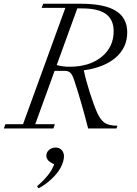

<svg xmlns="http://www.w3.org/2000/svg" viewBox="-36 -683 730 1021"><path d="M-15.6 0 -7.3 -22.5H86.4L311.5 -641.1H185.5L193.8 -663.1H393.6Q519 -663.1 579.8 -625.5Q640.6 -587.9 640.6 -510.7Q640.6 -430.2 579.6 -377.2Q518.6 -324.2 409.7 -309.1Q419.9 -258.8 440.9 -192.6Q461.9 -126.5 481 -83Q498 -45.4 520.3 -30Q542.5 -14.6 588.4 -14.6L583.5 0H432.6Q396 -144.5 356.9 -261.2Q349.1 -284.7 338.4 -295.4Q327.6 -306.2 309.1 -306.2H254.4L151.4 -22.5H255.9L248 0ZM402.3 -638.2H375L265.6 -336.9Q297.9 -328.1 334 -328.1Q439 -328.1 503.7 -380.1Q568.4 -432.1 568.4 -517.1Q568.4 -578.1 527.6 -608.2Q486.8 -638.2 402.3 -638.2ZM168.5 318.4 161.1 307.1Q234.4 244.6 252 190.4Q227.5 179.2 219 168.5Q210.4 157.7 210.4 145.5Q210.4 126.5 225.1 114Q239.7 101.6 260.3 101.6Q280.3 101.6 292.2 115.2Q304.2 128.9 304.2 147Q304.2 175.3 286.1 209Q270 239.3 236.3 270.5Q202.6 301.8 168.5 318.4Z"/></svg>

Font: Elstob Light
Style: Italic
Weight: 300
Italic angle: -20°
Designer: Peter S. Baker
Version: Version 1.015